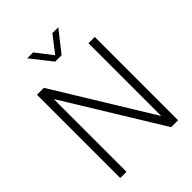

<svg xmlns="http://www.w3.org/2000/svg" viewBox="-263 -1075 1206 1206"><g transform="rotate(-45 340.0 -472.5)"><path d="M83 0V-740H144.5L558.5 -64.5H540.5V-740H596.5V0H535L120.5 -675.5H138.5V0ZM311 -806 201.5 -945H254L346 -826H333L425 -945H477.5L368 -806Z"/></g></svg>

Font: Encode Sans SemiCondensed Light
Style: Regular
Weight: 300
Width: 4
Designer: Multiple Designers
Foundry: Impallari Type
Version: Version 3.002